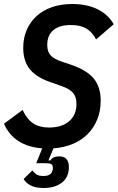

<svg xmlns="http://www.w3.org/2000/svg" viewBox="-28 -730 588 959"><path d="M326 -605Q269 -605 238.5 -579.5Q208 -554 208 -505Q208 -473 224 -454.5Q240 -436 278 -423L323 -408Q404 -381 439.5 -338.5Q475 -296 475 -227Q475 -176 458 -134Q441 -92 410.5 -61Q380 -30 336.5 -11.5Q293 7 239 11L214 71H224Q236 51 268 51Q293 51 304.5 65Q316 79 316 104Q316 155 281.5 182Q247 209 190 209Q150 209 125.5 196.5Q101 184 90 164L134 121Q141 132 153 140.5Q165 149 189 149Q214 149 225 138Q236 127 236 109Q236 95 228 90Q220 85 197 85H153L183 11Q41 0 -8 -112L85 -181Q106 -135 137.5 -114Q169 -93 217 -93Q281 -93 317.5 -124.5Q354 -156 354 -211Q354 -246 336.5 -266.5Q319 -287 277 -301L232 -317Q157 -341 122.5 -382.5Q88 -424 88 -491Q88 -540 105.5 -580.5Q123 -621 155 -650Q187 -679 232 -694.5Q277 -710 333 -710Q405 -710 458 -684.5Q511 -659 540 -609L452 -533Q432 -571 402.5 -588Q373 -605 326 -605Z"/></svg>

Font: IBM Plex Sans Condensed SemiBold
Style: Italic
Weight: 600
Width: 3
Italic angle: -11°
Designer: Mike Abbink, Paul van der Laan, Pieter van Rosmalen
Foundry: Bold Monday
Version: Version 1.3